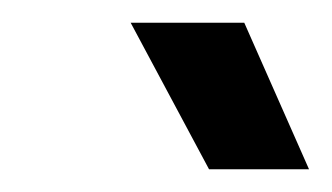

<svg xmlns="http://www.w3.org/2000/svg" viewBox="-20 -720 292 169"><path d="M95 -700H195L252 -571H164Z"/></svg>

Font: Oak Sans
Style: Italic
Weight: 400
Italic angle: -9.49998°
Foundry: Erik Kennedy, Walven
Version: Version 1.000